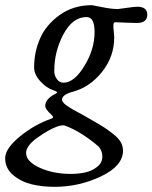

<svg xmlns="http://www.w3.org/2000/svg" viewBox="-88 -450 590 743"><path d="M13 142Q13 175 65.5 199Q118 223 186 223Q215 223 241 217.5Q267 212 287.5 196Q308 180 308 156Q308 142 302.5 131Q297 120 293.5 117Q290 114 279 105Q218 56 163 36Q154 33 135 39Q101 51 57 82.5Q13 114 13 142ZM122 -175Q122 -158 132 -144Q142 -130 158 -130Q199 -130 238.5 -194.5Q278 -259 278 -326Q278 -384 247 -384Q193 -384 157.5 -317.5Q122 -251 122 -175ZM268 -430Q270 -430 306.5 -422.5Q343 -415 368 -415Q370 -415 402 -419.5Q434 -424 443 -424Q482 -424 482 -393Q482 -361 441 -361Q427 -361 394.5 -362.5Q362 -364 358 -364Q352 -364 351 -355Q350 -346 352 -329Q354 -312 354 -305Q354 -231 307 -172Q260 -113 194 -95Q152 -84 152 -64Q152 -59 157 -53Q162 -47 171.5 -40.5Q181 -34 189.5 -29Q198 -24 210 -17.5Q222 -11 228 -8Q238 -2 270.5 16.5Q303 35 316.5 44Q330 53 350.5 69Q371 85 379.5 100.5Q388 116 388 133Q388 192 303 232.5Q218 273 123 273Q76 273 35.5 263.5Q-5 254 -36.5 228Q-68 202 -68 162Q-68 125 -11.5 78.5Q45 32 111 9Q123 5 111 -6Q87 -28 87 -40Q87 -68 130 -89Q139 -94 120 -100Q92 -109 68 -135.5Q44 -162 44 -189Q44 -248 67 -301Q90 -354 143 -392Q196 -430 268 -430Z"/></svg>

Font: EB Garamond 08
Style: Italic
Weight: 400
Italic angle: -14°
Version: Version 0.016